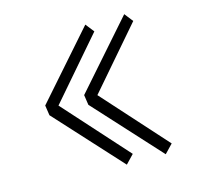

<svg xmlns="http://www.w3.org/2000/svg" viewBox="-106 -781 1017 968"><g transform="rotate(-15 402.5 -297.0)"><path d="M419.9 -665 455.1 -620.1 183.6 -305.7 482.4 26.4 439.5 71.3 127 -270.5 119.1 -323.2ZM623 -665 658.2 -620.1 386.7 -305.7 685.5 26.4 642.6 71.3 330.1 -270.5 322.3 -323.2Z"/></g></svg>

Font: Poor Story
Style: Regular
Weight: 400
Designer: YoonDesign Inc.
Foundry: YoonDesign Inc.
Version: Version 3.00